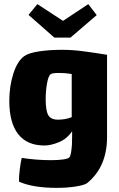

<svg xmlns="http://www.w3.org/2000/svg" viewBox="-20 -709 578 929"><path d="M498 -444V-46Q498 97 403 176Q391 186 349 193Q307 200 254 200Q139 200 72 170Q71 148 75.5 112Q80 76 85 55Q157 66 226 66Q261 66 285.5 62.5Q310 59 316 52Q324 44 328 -8Q329 -22 329 -49V-74Q304 -37 265 -21Q226 -5 195 -5Q111 -5 68 -60Q25 -115 25 -221Q25 -291 44.5 -352.5Q64 -414 98 -438Q120 -453 169.5 -460.5Q219 -468 281 -468Q328 -468 379 -461.5Q430 -455 498 -444ZM327 -142V-351Q316 -353 294 -355Q284 -356 264 -356Q233 -356 225 -350Q214 -342 207.5 -305.5Q201 -269 201 -229Q201 -174 213.5 -152Q226 -130 260 -130Q297 -130 327 -142ZM448 -636 321 -527H243L118 -637L161 -689L285 -608L407 -689Z"/></svg>

Font: Lalezar
Style: Regular
Weight: 400
Designer: Borna Izadpanah
Foundry: Borna Izadpanah
Version: Version 1.004